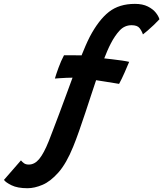

<svg xmlns="http://www.w3.org/2000/svg" viewBox="-238 -726 842 990"><path d="M457.5 -706Q497.5 -706 524.2 -692.5Q551 -679 565.5 -660.5Q580 -642 584 -626.5Q571.5 -613 555 -597.2Q538.5 -581.5 523 -568.2Q507.5 -555 499 -548.5Q493 -566.5 481.5 -581.2Q470 -596 440.5 -596Q404.5 -596 379.2 -569Q354 -542 333 -501Q325.5 -487 315 -463Q304.5 -439 299.5 -425Q313 -423.5 339.2 -420.5Q365.5 -417.5 391 -413.8Q416.5 -410 428 -407Q418.5 -384 404 -351Q389.5 -318 376 -293.5Q370.5 -294.5 349.2 -298Q328 -301.5 302.2 -305.5Q276.5 -309.5 257.5 -312.5Q247.5 -283.5 233.2 -239.5Q219 -195.5 202.5 -146.2Q186 -97 169.8 -50.5Q153.5 -4 139.5 30Q104.5 116.5 63.5 163Q22.5 209.5 -18.8 227Q-60 244.5 -96 244.5Q-148 244.5 -178.8 229.2Q-209.5 214 -217.5 201.5L-130 101Q-123.5 109 -114.2 115.8Q-105 122.5 -89.5 122.5Q-59.5 122.5 -35.8 93.8Q-12 65 13.5 1.5Q21.5 -19.5 36 -57Q50.5 -94.5 67.8 -140.8Q85 -187 102.8 -235.2Q120.5 -283.5 136 -325.5Q123.5 -325.5 105.2 -324.8Q87 -324 70 -322.8Q53 -321.5 45 -321Q51 -342 63.8 -377Q76.5 -412 92 -441Q104 -441.5 123 -441.2Q142 -441 158.8 -440.8Q175.5 -440.5 182.5 -440.5Q192 -464.5 202.8 -489.2Q213.5 -514 225 -536.5Q271 -623.5 323.8 -664.8Q376.5 -706 457.5 -706Z"/></svg>

Font: Grandstander SemiBold
Style: Italic
Weight: 600
Italic angle: -15°
Designer: Tyler Finck
Foundry: Etcetera Type Co
Version: Version 1.200; ttfautohint (v1.8.3)